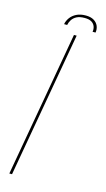

<svg xmlns="http://www.w3.org/2000/svg" viewBox="-109 -716 415 755"><g transform="rotate(15 98.5 -339.0)"><path d="M12.5 0H23.5L128 -592H117ZM143 -678Q120.5 -678 105 -670.2Q89.5 -662.5 80.2 -649.8Q71 -637 68.5 -623H81Q83 -634 89.5 -644.2Q96 -654.5 108.2 -661Q120.5 -667.5 141 -667.5Q159.5 -667.5 169.5 -661Q179.5 -654.5 183 -644.2Q186.5 -634 184.5 -623H196.5Q199 -637 193.8 -649.8Q188.5 -662.5 175.8 -670.2Q163 -678 143 -678Z"/></g></svg>

Font: Anybody Thin Thin
Style: Italic
Weight: 250
Italic angle: -10°
Version: Version 1.113;gftools[0.9.25]